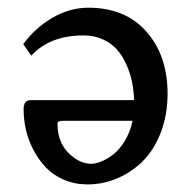

<svg xmlns="http://www.w3.org/2000/svg" viewBox="-20 -467 493 504"><path d="M328.1 -149.9H145Q130.9 -149.9 130.9 -143.1Q130.9 -94.7 159.4 -65.9Q188 -37.1 219.2 -37.1Q230.5 -37.1 244.9 -42.7Q259.3 -48.3 275.9 -60.5Q292.5 -72.8 306.9 -95.9Q321.3 -119.1 328.1 -149.9ZM62 -320.8 41 -351.1Q72.8 -394.5 118.2 -420.7Q163.6 -446.8 211.9 -446.8Q309.1 -446.8 364.5 -383.8Q419.9 -320.8 419.9 -221.2Q419.9 -166.5 402.6 -120.6Q385.3 -74.7 356 -45.2Q326.7 -15.6 288.8 0.7Q251 17.1 210 17.1Q176.3 17.1 147.9 4.9Q119.6 -7.3 100.6 -27.3Q81.5 -47.4 67.9 -73.2Q54.2 -99.1 48.1 -126.2Q42 -153.3 42 -180.2Q42 -204.1 60.1 -204.1H332Q331.1 -230 326.2 -253.4Q321.3 -276.9 311 -299.3Q300.8 -321.8 285.9 -338.1Q271 -354.5 248.8 -364.3Q226.6 -374 199.2 -374Q110.8 -374 62 -320.8Z"/></svg>

Font: Linear Smooth Low Contrast
Style: Regular
Weight: 500
Designer: Philipp H. Poll, Flanker
Foundry: Philipp H. Poll, reworked by Flanker
Version: Version 1.010 | FøM Fix